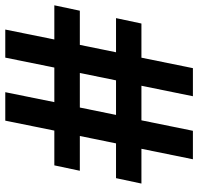

<svg xmlns="http://www.w3.org/2000/svg" viewBox="-32 -738 769 746"><g transform="rotate(-90 353.0 -364.5)"><path d="M107.7 0 148.4 -200H13.3L34.3 -298.7H169.4L198.1 -439.3H63L84 -538.4H219.1L257.7 -729H368.3L329.7 -538.4H464L502.6 -729H611.7L573.1 -538.4H705.9L684.9 -439.3H552.1L523.4 -298.7H656.1L635.1 -200H502.4L461.7 0H352.6L393.3 -200H259L218.3 0ZM280 -298.7H414.3L443 -439.3H308.7Z"/></g></svg>

Font: Mona Sans ExtraLight
Style: Italic
Weight: 200
Italic angle: -11.6951°
Designer: Deni Anggara
Foundry: GitHub
Version: Version 2.000